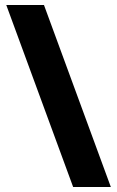

<svg xmlns="http://www.w3.org/2000/svg" viewBox="-20 -739 466 764"><path d="M155 -719H5L271 5H421Z"/></svg>

Font: Noto Sans Ethiopic ExtraBold
Style: Regular
Weight: 800
Designer: Monotype Design Team
Foundry: Monotype Imaging Inc.
Version: Version 2.102